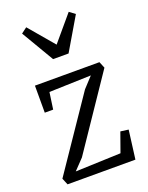

<svg xmlns="http://www.w3.org/2000/svg" viewBox="-158 -940 789 1021"><g transform="rotate(-20 236.0 -430.0)"><path d="M357 -502 120 -494.5 106.5 -399.5H59V-552.5H424L439 -516L163 -108L107 -49.5L363.5 -59L402.5 -168.5L447.5 -162.5L426.5 0H42.5L27 -37.5L302.5 -443ZM198 -652 89.5 -836 121.5 -860 242 -718 362 -860 394 -836 285.5 -652Z"/></g></svg>

Font: Merriweather 24pt SemiCondensed Light
Style: Regular
Weight: 300
Width: 4
Designer: Eben Sorkin
Foundry: Eben Sorkin
Version: Version 2.100